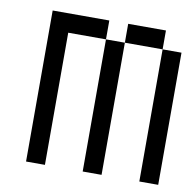

<svg xmlns="http://www.w3.org/2000/svg" viewBox="-63 -563 626 626"><g transform="rotate(10 250.0 -250.0)"><path d="M62.5 -500Q62.5 -500 62.5 0H125V-437.5H250V0H312.5V-437.5H250V-500ZM437.5 -437.5V0H500V-437.5ZM312.5 -437.5H437.5V-500H312.5Z"/></g></svg>

Font: BFUnifontExMono
Style: Regular
Weight: 500
Version: Version 15.0.06